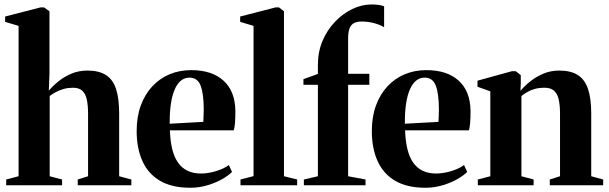

<svg xmlns="http://www.w3.org/2000/svg" viewBox="-20 -852 2802 883"><path d="M65.5 -41.5V-733L3.5 -751.5V-776L166.5 -818H182.5L207.5 -800V-513L204.5 -435Q223 -457 249.2 -478.2Q275.5 -499.5 309 -513.5Q342.5 -527.5 382 -527.5Q435.5 -527.5 467.8 -506.5Q500 -485.5 514 -441.8Q528 -398 528 -329.5V-41.5L584 -26.5V0H337.5V-26.5L385 -41.5V-328.5Q385 -367.5 379.2 -394.2Q373.5 -421 358.5 -434.8Q343.5 -448.5 315.5 -448.5Q293.5 -448.5 274 -443.2Q254.5 -438 238.2 -429.2Q222 -420.5 208.5 -410.5V-41.5L265.5 -26.5V0H8.5V-26.5Z M855 11.5Q770.5 11.5 716 -20.5Q661.5 -52.5 635 -111.2Q608.5 -170 608.5 -249.5Q608.5 -315 627.5 -366.8Q646.5 -418.5 680.5 -455Q714.5 -491.5 760 -510.5Q805.5 -529.5 859.5 -529.5Q954 -529.5 1007.5 -481.5Q1061 -433.5 1062.5 -342.5Q1062.5 -309.5 1060.8 -287.2Q1059 -265 1055 -252.5H761.5Q763 -203 772.2 -165.8Q781.5 -128.5 799 -103.8Q816.5 -79 842.8 -66.5Q869 -54 904 -54Q937 -54 974 -65.2Q1011 -76.5 1032.5 -93L1047 -61.5Q1032 -45.5 1002.2 -28.5Q972.5 -11.5 934.2 0Q896 11.5 855 11.5ZM760.5 -283 915 -291.5Q916 -306 916.2 -319.5Q916.5 -333 917 -347.5Q917 -419.5 903 -457.2Q889 -495 851 -495Q831 -495 814.2 -482.8Q797.5 -470.5 785.2 -444.5Q773 -418.5 766.5 -378.5Q760 -338.5 760.5 -283Z M1146 -42V-733L1084.5 -751.5V-776L1247.5 -818H1263L1286 -800V-41.5L1346.5 -26.5V0H1086V-26.5Z M1377.5 0V-26.5L1442 -41.5V-462H1375.5V-488L1442 -512V-554Q1442 -613.5 1463.2 -663.8Q1484.5 -714 1520.5 -751.8Q1556.5 -789.5 1600 -810.5Q1643.5 -831.5 1688.5 -831.5Q1711 -831.5 1725.5 -828.8Q1740 -826 1746.5 -823V-726.5Q1731 -737 1702.5 -745Q1674 -753 1644 -753Q1623 -753 1609 -746.2Q1595 -739.5 1588 -722.8Q1581 -706 1581 -676V-512.5H1678.5V-462H1581V-41.5L1661 -26.5V0Z M1936.5 11.5Q1852 11.5 1797.5 -20.5Q1743 -52.5 1716.5 -111.2Q1690 -170 1690 -249.5Q1690 -315 1709 -366.8Q1728 -418.5 1762 -455Q1796 -491.5 1841.5 -510.5Q1887 -529.5 1941 -529.5Q2035.5 -529.5 2089 -481.5Q2142.5 -433.5 2144 -342.5Q2144 -309.5 2142.2 -287.2Q2140.5 -265 2136.5 -252.5H1843Q1844.5 -203 1853.8 -165.8Q1863 -128.5 1880.5 -103.8Q1898 -79 1924.2 -66.5Q1950.5 -54 1985.5 -54Q2018.5 -54 2055.5 -65.2Q2092.5 -76.5 2114 -93L2128.5 -61.5Q2113.5 -45.5 2083.8 -28.5Q2054 -11.5 2015.8 0Q1977.5 11.5 1936.5 11.5ZM1842 -283 1996.5 -291.5Q1997.5 -306 1997.8 -319.5Q1998 -333 1998.5 -347.5Q1998.5 -419.5 1984.5 -457.2Q1970.5 -495 1932.5 -495Q1912.5 -495 1895.8 -482.8Q1879 -470.5 1866.8 -444.5Q1854.5 -418.5 1848 -378.5Q1841.5 -338.5 1842 -283Z M2235 -41.5V-432L2176 -453V-481L2334 -524.5H2352L2375 -506.5V-468.5L2373.5 -434Q2392.5 -457 2419.2 -478.2Q2446 -499.5 2479.5 -513.5Q2513 -527.5 2551.5 -527.5Q2605 -527.5 2637.2 -507Q2669.5 -486.5 2684.2 -443Q2699 -399.5 2699 -330.5V-41.5L2754 -26.5V0H2508.5V-26.5L2555.5 -41.5V-329Q2555.5 -368 2549.5 -394.5Q2543.5 -421 2528 -434.8Q2512.5 -448.5 2485 -448.5Q2459.5 -448.5 2440.2 -443.2Q2421 -438 2406 -429.2Q2391 -420.5 2378 -410.5V-41.5L2434 -26.5V0H2177.5V-26.5Z"/></svg>

Font: Merriweather 120pt
Style: Bold
Weight: 700
Designer: Eben Sorkin
Foundry: Eben Sorkin
Version: Version 2.100